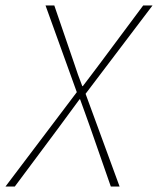

<svg xmlns="http://www.w3.org/2000/svg" viewBox="-56 -680 576 700"><path d="M-36 0H-2L156 -212C180 -244 206 -280 234 -318H236C248 -284 261 -250 272 -218L348 0H380L256 -338L500 -660H466L314 -456C292 -426 270 -398 246 -366H244C232 -396 224 -420 214 -450L142 -660H110L224 -344Z"/></svg>

Font: Source Sans Pro ExtraLight
Style: Italic
Weight: 200
Italic angle: -11°
Designer: Paul D. Hunt
Foundry: Adobe Systems Incorporated
Version: Version 3.006;hotconv 1.0.111;makeotfexe 2.5.65597